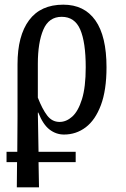

<svg xmlns="http://www.w3.org/2000/svg" viewBox="-20 -566 541 822"><path d="M8 128V84H54L55 -66V-291Q55 -413 104.5 -479.5Q154 -546 251 -546Q341 -546 388.5 -478.5Q436 -411 436 -278Q436 -180 412 -116Q388 -52 347 -21Q306 10 254 10Q220 10 192 -11.5Q164 -33 144 -84H142L145 84H304V128H145L147 236H52L53 128ZM235 -44Q264 -44 289.5 -67Q315 -90 331 -141.5Q347 -193 347 -278Q347 -385 323.5 -439.5Q300 -494 244 -494Q189 -494 165.5 -439Q142 -384 142 -293V-148Q161 -99 182 -71.5Q203 -44 235 -44Z"/></svg>

Font: Noto Serif ExtraCondensed
Style: Regular
Weight: 400
Width: 2
Designer: Monotype Design Team
Foundry: Monotype Imaging Inc.
Version: Version 2.015